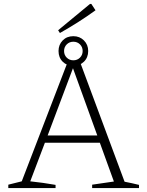

<svg xmlns="http://www.w3.org/2000/svg" viewBox="-20 -951 744 971"><path d="M610 -32Q647 -25 683 -16V0H446V-17L556 -33L485 -229H207L133 -34Q199 -27 261 -16V0H22V-17L90 -34L325 -645H382ZM221 -266H472L349 -606ZM351 -618Q318 -618 297 -639Q276 -660 276 -693Q276 -725 297 -746.5Q318 -768 351 -768Q383 -768 404.5 -746.5Q426 -725 426 -693Q426 -660 404.5 -639Q383 -618 351 -618ZM351 -646Q371 -646 384.5 -659.5Q398 -673 398 -693Q398 -713 384.5 -726.5Q371 -740 351 -740Q331 -740 317.5 -726.5Q304 -713 304 -693Q304 -673 317.5 -659.5Q331 -646 351 -646ZM283 -784 274 -798 435 -931H442L463 -899Q419 -867 374 -838.5Q329 -810 283 -784Z"/></svg>

Font: Piazzolla ExtraLight
Style: Regular
Weight: 200
Designer: Juan Pablo del Peral
Foundry: Huerta Tipografica
Version: Version 1.330